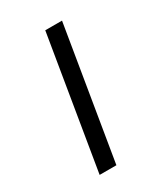

<svg xmlns="http://www.w3.org/2000/svg" viewBox="-137 -587 574 655"><g transform="rotate(-30 150.0 -260.0)"><path d="M61 0 147 -520H213L127 0Z"/></g></svg>

Font: Iosevka Aile Light Oblique
Style: Regular
Weight: 300
Italic angle: -9°
Designer: Belleve Invis
Foundry: Belleve Invis
Version: Version 31.1.0; ttfautohint (v1.8.4)